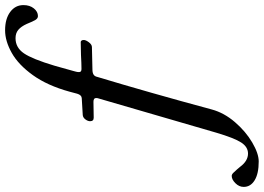

<svg xmlns="http://www.w3.org/2000/svg" viewBox="-357 -585 1036 754"><g transform="rotate(-90 161.0 -208.0)"><path d="M-196 231Q-196 213 -181.5 198.5Q-167 184 -153 184Q-147 184 -141 190Q-135 196 -128 204Q-121 212 -117 217Q-94 248 -65 248Q-39 248 -21.5 221Q-4 194 17 123L152 -341Q153 -344 153 -349Q153 -359 138 -359L76 -358Q62 -358 62 -372Q62 -381 69 -390.5Q76 -400 86 -401L153 -405Q165 -406 170 -423L178 -453Q202 -540 243 -597Q284 -654 330.5 -680Q377 -706 419 -706Q464 -706 491 -686Q518 -666 518 -634Q518 -609 505 -593Q492 -577 475 -577Q466 -577 460 -586.5Q454 -596 444 -621Q434 -643 421 -654Q408 -665 388 -665Q351 -665 328.5 -632Q306 -599 280 -512L259 -437Q258 -433 256.5 -427.5Q255 -422 255 -417V-415Q255 -406 267 -406Q287 -406 323 -408L373 -409Q376 -409 378.5 -406Q381 -403 381 -397Q381 -389 372 -377Q363 -365 353 -365L265 -363Q252 -363 245 -358.5Q238 -354 236 -344Q175 -142 108 106Q95 154 58.5 196.5Q22 239 -21.5 264.5Q-65 290 -96 290Q-144 290 -170 274Q-196 258 -196 231Z"/></g></svg>

Font: EB Garamond Medium
Style: Italic
Weight: 500
Italic angle: -17.2°
Designer: Georg Duffner and Octavio Pardo
Foundry: Georg Duffner
Version: Version 1.000